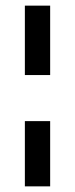

<svg xmlns="http://www.w3.org/2000/svg" viewBox="-20 -661 266 681"><path d="M157.9 -394.8V-641H68.2V-394.8ZM157.9 0V-231.4H68.2V0Z"/></svg>

Font: Estedad-VF-FD Black
Style: Regular
Weight: 900
Designer: Amin Abedi
Version: Version 4.000